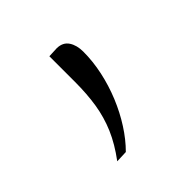

<svg xmlns="http://www.w3.org/2000/svg" viewBox="-83 -154 380 380"><g transform="rotate(-45 107.0 35.5)"><path d="M45 157Q65.5 129.5 76.8 103.2Q88 77 92.5 48.8Q97 20.5 97 -13Q97 -31 97 -49Q97 -67 97 -85L119 -86Q135.5 -85.5 143.2 -73.8Q151 -62 151 -44Q151 -17 145 11Q139 39 128 65.8Q117 92.5 102.2 115.5Q87.5 138.5 70 156Z"/></g></svg>

Font: Commissioner Thin Thin
Style: Regular
Weight: 250
Version: Version 1.000